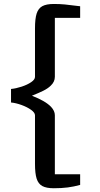

<svg xmlns="http://www.w3.org/2000/svg" viewBox="-20 -871 515 986"><path d="M240.2 -430.7Q225.6 -416.5 202.4 -405Q179.2 -393.6 144 -379.4Q213.4 -352.5 242.2 -322.3Q261.7 -301.3 261.7 -279.3V23.9H391.6V78.6Q359.9 87.4 327.9 91.6Q295.9 95.7 256.3 95.7Q218.3 95.7 197.5 84.5Q176.8 73.2 168.2 46.6Q159.7 20 159.7 -29.3V-278.8Q159.7 -292.5 139.6 -306.9Q119.6 -321.3 90.6 -331.8Q61.5 -342.3 36.6 -344.7V-414.1Q62 -416.5 91.1 -426Q120.1 -435.5 139.9 -449Q159.7 -462.4 159.7 -476.1V-725.6Q159.7 -774.9 168.2 -801.5Q176.8 -828.1 197.5 -839.4Q218.3 -850.6 256.3 -850.6Q287.1 -850.6 313 -848.1Q338.9 -845.7 375 -840.8L391.6 -838.9V-779.3H261.7V-476.6Q261.7 -450.7 240.2 -430.7Z"/></svg>

Font: Merriweather Sans
Style: Regular
Weight: 400
Designer: Eben Sorkin
Foundry: Eben Sorkin
Version: Version 1.006; ttfautohint (v1.4.1) -l 6 -r 50 -G 0 -x 11 -H